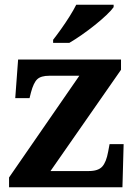

<svg xmlns="http://www.w3.org/2000/svg" viewBox="-20 -786 569 806"><path d="M18 0V-41L313 -468H187Q152 -468 136.5 -453.5Q121 -439 110 -398L104 -374H44L56 -536H488V-493L192 -68H353Q392 -68 409 -86.5Q426 -105 434 -149L440 -181H499L494 0ZM203 -619Q218 -638 236.5 -664Q255 -690 272 -717Q289 -744 300 -766H457V-756Q448 -743 427 -723Q406 -703 378.5 -681Q351 -659 323 -639.5Q295 -620 271 -606H203Z"/></svg>

Font: Noto Serif
Style: Bold
Weight: 700
Designer: Monotype Design Team
Foundry: Monotype Imaging Inc.
Version: Version 2.014